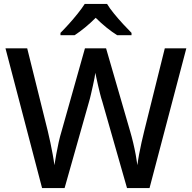

<svg xmlns="http://www.w3.org/2000/svg" viewBox="-20 -961 981 981"><path d="M932 -714 744 0H629L503 -441Q497 -459 491.5 -481Q486 -503 481 -524.5Q476 -546 472.5 -563Q469 -580 467 -589Q466 -580 463 -563Q460 -546 455 -524.5Q450 -503 445 -480.5Q440 -458 434 -438L310 0H195L8 -714H119L224 -292Q231 -263 237.5 -232Q244 -201 249.5 -171Q255 -141 258 -117Q262 -142 267.5 -173Q273 -204 280 -235Q287 -266 295 -292L414 -714H522L645 -290Q653 -263 660.5 -231.5Q668 -200 673.5 -170Q679 -140 682 -117Q685 -142 690.5 -171.5Q696 -201 703 -232.5Q710 -264 717 -292L822 -714ZM527 -941Q540 -919 562.5 -891.5Q585 -864 609.5 -837.5Q634 -811 652 -793V-781H579Q553 -797 524.5 -820Q496 -843 469 -870Q442 -843 414.5 -820.5Q387 -798 361 -781H289V-793Q308 -812 331.5 -838Q355 -864 377 -891.5Q399 -919 413 -941Z"/></svg>

Font: Noto Sans Tangsa Medium
Style: Regular
Weight: 500
Version: Version 1.504